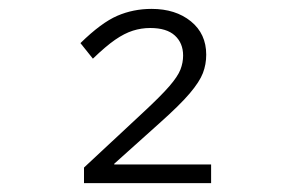

<svg xmlns="http://www.w3.org/2000/svg" viewBox="-20 -742 654 432"><path d="M169 -330V-356L204 -372H455V-330ZM444 -619Q444 -597 436.5 -577.5Q429 -558 407 -532Q385 -506 339 -465L213 -352L237 -402V-348L169 -350V-365L301 -488Q342 -526 361 -548Q380 -570 386 -585.5Q392 -601 392 -617Q392 -645 373.5 -662Q355 -679 318 -679Q298 -679 279 -673Q260 -667 239 -652.5Q218 -638 189 -610L161 -645Q208 -691 244 -706.5Q280 -722 321 -722Q375 -722 409.5 -694Q444 -666 444 -619Z"/></svg>

Font: Intel One Mono Light
Style: Regular
Weight: 300
Monospace: yes
Designer: Fred Shallcrass
Foundry: Frere-Jones Type LLC
Version: Version 1.004